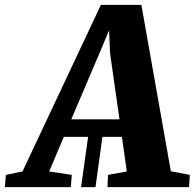

<svg xmlns="http://www.w3.org/2000/svg" viewBox="-99 -765 796 785"><path d="M232.5 0 264.5 -229.5H323L291.5 0ZM-79 0 -75 -50 -7 -64 313.5 -745H479L599.5 -65L677 -50L674 0H340.5L342.5 -50L419.5 -64L399.5 -205.5H162L102 -64L194.5 -50L190.5 0ZM192.5 -277H389.5L351 -547.5L347 -641L310 -553Z"/></svg>

Font: Merriweather 24pt Black
Style: Italic
Weight: 900
Italic angle: -7.8°
Designer: Eben Sorkin
Foundry: Eben Sorkin
Version: Version 2.101